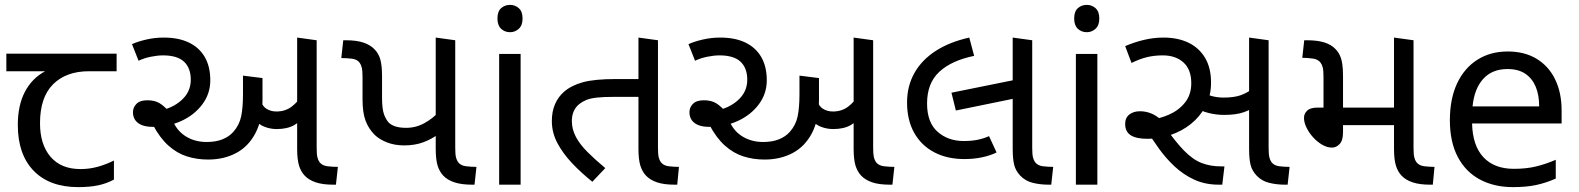

<svg xmlns="http://www.w3.org/2000/svg" viewBox="-20 -757 6472 787"><path d="M301 10Q183 10 118 -57Q53 -124 53 -245Q53 -325 82 -380.5Q111 -436 165 -465H6V-537H458V-465H345Q251 -465 197.5 -411.5Q144 -358 144 -252Q144 -165 187 -114.5Q230 -64 310 -64Q347 -64 381 -73.5Q415 -83 447 -99V-21Q418 -5 383 2.5Q348 10 301 10Z M833 -103Q787 -103 746 -116Q705 -129 670 -160.5Q635 -192 607 -245L628 -303Q684 -311 723 -345.5Q762 -380 762 -430Q762 -478 734.5 -504Q707 -530 648 -530Q626 -530 598.5 -524.5Q571 -519 548 -508L521 -576Q545 -587 580 -595Q615 -603 651 -603Q712 -603 754.5 -582.5Q797 -562 819.5 -523Q842 -484 842 -428Q842 -373 809.5 -329.5Q777 -286 724 -261.5Q671 -237 607 -237Q580 -237 562 -244Q544 -251 534.5 -264.5Q525 -278 525 -297Q525 -317 539.5 -331.5Q554 -346 584 -346Q615 -346 635 -333.5Q655 -321 677 -295L691 -256Q709 -217 745 -196Q781 -175 827 -175Q865 -175 892 -186Q919 -197 936 -216Q961 -244 968.5 -280Q976 -316 976 -371V-447L1056 -437V-349Q1056 -267 1027.5 -212Q999 -157 948.5 -130Q898 -103 833 -103ZM1114 -228Q1089 -228 1065 -237Q1041 -246 1021 -269Q1001 -292 987 -333L1045 -356Q1053 -324 1071 -312Q1089 -300 1113 -300Q1149 -300 1175 -319.5Q1201 -339 1223 -373L1240 -291Q1215 -261 1186.5 -244.5Q1158 -228 1114 -228ZM1346 0Q1303 0 1274.5 -9.5Q1246 -19 1229 -37Q1213 -54 1205.5 -79Q1198 -104 1198 -148V-603L1278 -592V-152Q1278 -125 1281 -112.5Q1284 -100 1290 -92Q1301 -78 1322.5 -75.5Q1344 -73 1365 -73L1357 0Z M1637 -161Q1598 -161 1567 -173Q1536 -185 1516 -204Q1491 -229 1478.5 -262Q1466 -295 1466 -350V-440Q1466 -467 1463 -479.5Q1460 -492 1454 -500Q1444 -514 1422 -516.5Q1400 -519 1379 -519L1387 -592H1397Q1441 -592 1469.5 -582.5Q1498 -573 1515 -555Q1532 -538 1539 -513Q1546 -488 1546 -443V-357Q1546 -311 1554 -288.5Q1562 -266 1575 -253Q1586 -243 1603.5 -238Q1621 -233 1645 -233Q1685 -233 1720 -252.5Q1755 -272 1778 -298V-208Q1750 -187 1715.5 -174Q1681 -161 1637 -161ZM1915 0Q1872 0 1843 -9.5Q1814 -19 1797 -37Q1781 -54 1773.5 -79Q1766 -104 1766 -148V-603L1846 -592V-152Q1846 -125 1849 -112.5Q1852 -100 1858 -92Q1869 -78 1890.5 -75.5Q1912 -73 1933 -73L1925 0Z M2114 -536V0H2026V-536ZM2071 -737Q2091 -737 2106.5 -723.5Q2122 -710 2122 -681Q2122 -653 2106.5 -639Q2091 -625 2071 -625Q2049 -625 2034 -639Q2019 -653 2019 -681Q2019 -710 2034 -723.5Q2049 -737 2071 -737Z M2408 -12Q2363 -48 2325.5 -87.5Q2288 -127 2265 -170Q2242 -213 2242 -261Q2242 -300 2255 -330Q2268 -360 2292 -381Q2322 -407 2369.5 -420Q2417 -433 2505 -433H2617V-360H2499Q2454 -360 2427 -357Q2400 -354 2384 -347.5Q2368 -341 2355 -331Q2340 -319 2332 -301.5Q2324 -284 2324 -261Q2324 -227 2340.5 -196Q2357 -165 2388 -134Q2419 -103 2461 -68ZM2745 0Q2702 0 2673.5 -9.5Q2645 -19 2628 -37Q2612 -54 2604.5 -79Q2597 -104 2597 -148V-603L2677 -592V-152Q2677 -125 2680 -112.5Q2683 -100 2689 -92Q2700 -78 2721.5 -75.5Q2743 -73 2763 -73L2756 0Z M3114 -103Q3068 -103 3027 -116Q2986 -129 2951 -160.5Q2916 -192 2888 -245L2909 -303Q2965 -311 3004 -345.5Q3043 -380 3043 -430Q3043 -478 3015.5 -504Q2988 -530 2929 -530Q2907 -530 2879.5 -524.5Q2852 -519 2829 -508L2802 -576Q2826 -587 2861 -595Q2896 -603 2932 -603Q2993 -603 3035.5 -582.5Q3078 -562 3100.5 -523Q3123 -484 3123 -428Q3123 -373 3090.5 -329.5Q3058 -286 3005 -261.5Q2952 -237 2888 -237Q2861 -237 2843 -244Q2825 -251 2815.5 -264.5Q2806 -278 2806 -297Q2806 -317 2820.5 -331.5Q2835 -346 2865 -346Q2896 -346 2916 -333.5Q2936 -321 2958 -295L2972 -256Q2990 -217 3026 -196Q3062 -175 3108 -175Q3146 -175 3173 -186Q3200 -197 3217 -216Q3242 -244 3249.5 -280Q3257 -316 3257 -371V-447L3337 -437V-349Q3337 -267 3308.5 -212Q3280 -157 3229.5 -130Q3179 -103 3114 -103ZM3395 -228Q3370 -228 3346 -237Q3322 -246 3302 -269Q3282 -292 3268 -333L3326 -356Q3334 -324 3352 -312Q3370 -300 3394 -300Q3430 -300 3456 -319.5Q3482 -339 3504 -373L3521 -291Q3496 -261 3467.5 -244.5Q3439 -228 3395 -228ZM3627 0Q3584 0 3555.5 -9.5Q3527 -19 3510 -37Q3494 -54 3486.5 -79Q3479 -104 3479 -148V-603L3559 -592V-152Q3559 -125 3562 -112.5Q3565 -100 3571 -92Q3582 -78 3603.5 -75.5Q3625 -73 3646 -73L3638 0Z M3933 -105Q3862 -105 3809 -133Q3756 -161 3727 -213Q3698 -265 3698 -337Q3698 -404 3728 -457.5Q3758 -511 3815 -548Q3872 -585 3953 -603L3973 -528Q3880 -509 3830 -462.5Q3780 -416 3780 -333Q3780 -255 3823 -217Q3866 -179 3930 -179Q3962 -179 3987 -184Q4012 -189 4034 -199L4065 -132Q4038 -119 4004.5 -112Q3971 -105 3933 -105ZM3898 -304 3880 -377 4147 -431V-355ZM4279 0Q4244 0 4213.5 -7.5Q4183 -15 4162 -37Q4143 -57 4137 -81.5Q4131 -106 4131 -148V-603L4211 -592V-152Q4211 -125 4214 -112.5Q4217 -100 4223 -92Q4234 -78 4255 -75.5Q4276 -73 4297 -73L4289 0Z M4478 -536V0H4390V-536ZM4435 -737Q4455 -737 4470.5 -723.5Q4486 -710 4486 -681Q4486 -653 4470.5 -639Q4455 -625 4435 -625Q4413 -625 4398 -639Q4383 -653 4383 -681Q4383 -710 4398 -723.5Q4413 -737 4435 -737Z M4976 0Q4920 0 4875.5 -20.5Q4831 -41 4795.5 -74Q4760 -107 4731.5 -146.5Q4703 -186 4679 -225L4690 -265Q4733 -270 4772.5 -287.5Q4812 -305 4837.5 -337Q4863 -369 4863 -416Q4863 -472 4831 -501Q4799 -530 4746 -530Q4712 -530 4682.5 -523Q4653 -516 4618 -499L4592 -568Q4629 -584 4669 -593.5Q4709 -603 4749 -603Q4808 -603 4851.5 -582Q4895 -561 4919.5 -520Q4944 -479 4944 -418Q4944 -364 4921.5 -321.5Q4899 -279 4861.5 -249Q4824 -219 4777.5 -203.5Q4731 -188 4684 -188Q4638 -188 4615 -202.5Q4592 -217 4592 -249Q4592 -274 4609 -287.5Q4626 -301 4653 -301Q4679 -301 4703.5 -290Q4728 -279 4762 -246H4749Q4796 -178 4832.5 -140.5Q4869 -103 4905 -89Q4941 -75 4985 -75H4999L4990 0ZM4998 -286Q4965 -286 4933.5 -294Q4902 -302 4879 -318L4888 -389Q4909 -376 4936.5 -366.5Q4964 -357 4995 -357Q5039 -357 5066.5 -367Q5094 -377 5125 -400L5140 -329Q5111 -309 5079.5 -297.5Q5048 -286 4998 -286ZM5248 0Q5213 0 5182.5 -7.5Q5152 -15 5131 -37Q5112 -57 5106 -81.5Q5100 -106 5100 -148V-603L5180 -592V-152Q5180 -125 5183 -112.5Q5186 -100 5192 -92Q5203 -78 5224 -75.5Q5245 -73 5266 -73L5258 0Z M5842 0Q5799 0 5770.5 -9.5Q5742 -19 5725 -37Q5709 -54 5701.5 -79Q5694 -104 5694 -148V-603L5774 -592V-152Q5774 -125 5777 -112.5Q5780 -100 5786 -92Q5797 -78 5818.5 -75.5Q5840 -73 5860 -73L5853 0ZM5440 -152Q5420 -152 5400 -163.5Q5380 -175 5363 -193.5Q5346 -212 5335.5 -233.5Q5325 -255 5325 -274Q5325 -291 5338 -303.5Q5351 -316 5381 -316H5706V-244H5485V-215Q5485 -181 5471 -166.5Q5457 -152 5440 -152ZM5405 -300V-440Q5405 -468 5402 -480Q5399 -492 5393 -500Q5383 -514 5361 -517Q5339 -520 5318 -520L5326 -592H5337Q5380 -592 5408.5 -583Q5437 -574 5454 -556Q5465 -545 5472 -530Q5479 -515 5482 -494.5Q5485 -474 5485 -444V-300Z M6160 -546Q6229 -546 6278.5 -516Q6328 -486 6354.5 -431.5Q6381 -377 6381 -304V-251H6014Q6016 -160 6060.5 -112.5Q6105 -65 6185 -65Q6236 -65 6275.5 -74.5Q6315 -84 6357 -102V-25Q6316 -7 6276 1.5Q6236 10 6181 10Q6105 10 6046.5 -21Q5988 -52 5955.5 -113.5Q5923 -175 5923 -264Q5923 -352 5952.5 -415Q5982 -478 6035.5 -512Q6089 -546 6160 -546ZM6159 -474Q6096 -474 6059.5 -433.5Q6023 -393 6016 -321H6289Q6289 -367 6275 -401Q6261 -435 6232.5 -454.5Q6204 -474 6159 -474Z"/></svg>

Font: lguzrati05
Style: Book
Weight: 400
Designer: Jelle Bosma - Monotype Design Team, Universal Thirst
Foundry: Monotype Imaging Inc.
Version: Version 2.106